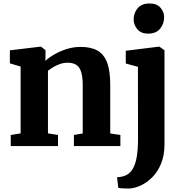

<svg xmlns="http://www.w3.org/2000/svg" viewBox="-20 -836 1046 1099"><path d="M98 -72.5V-455L36.5 -473.5V-548L212 -569H215L240.5 -548.5V-511L239.5 -487.5Q260.5 -507 292.2 -525.2Q324 -543.5 362.2 -555.5Q400.5 -567.5 442 -567.5Q501.5 -567.5 538.8 -546Q576 -524.5 593.5 -476.8Q611 -429 611 -350V-72L669 -63.5V0H403V-63.5L453.5 -72V-346.5Q453.5 -394 445 -422.8Q436.5 -451.5 417.5 -464.2Q398.5 -477 366 -477Q344 -477 323 -469.5Q302 -462 284.5 -451.5Q267 -441 254.5 -431V-72.5L312 -63.5V0H41.5V-63.5ZM718.5 243Q707 243 694.2 242.8Q681.5 242.5 671.5 241.5Q661.5 240.5 657 239L650 178.5Q656.5 178.5 670.5 176.5Q684.5 174.5 700.5 167.5Q726 155.5 741.2 128.2Q756.5 101 763.2 58.5Q770 16 770 -40L769.5 -453.5L700 -472.5V-545.5L890 -569H892L921.5 -548.5V-9Q921.5 53 902.2 100Q883 147 852 178.2Q821 209.5 785.5 225.8Q750 242 718.5 243ZM827.5 -643.5Q787 -643.5 766 -668.8Q745 -694 745 -724Q745 -762 768 -789Q791 -816 836 -816H837Q877.5 -816 898.5 -792Q919.5 -768 919.5 -738Q919.5 -700 896.5 -671.8Q873.5 -643.5 828.5 -643.5Z"/></svg>

Font: Merriweather Light 18pt ExtraBold
Style: Regular
Weight: 800
Version: Version 2.100